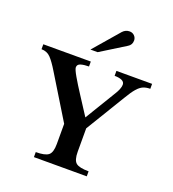

<svg xmlns="http://www.w3.org/2000/svg" viewBox="-147 -939 948 1052"><g transform="rotate(20 326.5 -413.5)"><path d="M642.1 -598.6V-569.8Q619.1 -569.8 601.6 -562.5Q584 -555.2 566.2 -534.7Q548.3 -514.2 524.4 -473.6L386.2 -246.1V-109.9Q386.2 -60.5 405.5 -44.9Q424.8 -29.3 479 -29.3V0H170.9V-29.3Q225.1 -29.3 244.6 -45.2Q264.2 -61 264.2 -109.9V-228L109.4 -481Q83 -524.9 61.8 -547.4Q40.5 -569.8 7.8 -569.8V-598.6H284.7V-569.8Q257.3 -569.8 237.8 -564.2Q218.3 -558.6 218.3 -541Q218.3 -529.3 239.3 -492.9Q260.3 -456.5 293.2 -406Q326.2 -355.5 361.3 -300.8L471.7 -482.9Q480.5 -496.6 486.6 -512Q492.7 -527.3 492.7 -539.1Q492.7 -554.7 477.1 -562.3Q461.4 -569.8 434.1 -569.8V-598.6ZM468.3 -787.6Q468.3 -762.2 446.8 -749.5L302.2 -659.7H260.3L388.7 -808.6Q405.3 -826.7 428.7 -826.7Q445.8 -826.7 457 -815.2Q468.3 -803.7 468.3 -787.6Z"/></g></svg>

Font: Scheherazade New SemiBold
Style: Regular
Weight: 600
Designer: SIL International
Foundry: SIL International
Version: Version 4.000